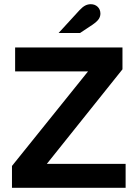

<svg xmlns="http://www.w3.org/2000/svg" viewBox="-20 -894 655 914"><path d="M37 0V-104L399 -554H52V-668H563V-564L203 -114H578V0ZM259 -737 358 -845Q373 -861 385.5 -867.5Q398 -874 412 -874Q432 -874 445 -861.5Q458 -849 458 -829Q458 -816 450.5 -804Q443 -792 420 -776L361 -737Z"/></svg>

Font: Atkinson Hyperlegible Next SemiBold
Style: Regular
Weight: 600
Designer: Elliott Scott, Megan Eiswerth, Linus Boman, Theodore Petrosky, Letters from Sweden
Foundry: Applied Design Works, Letters from Sweden
Version: Version 2.001